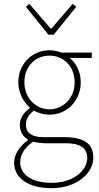

<svg xmlns="http://www.w3.org/2000/svg" viewBox="-20 -754 520 1008"><path d="M234 -572H262L380 -718L362 -734L250 -604H246L134 -734L116 -718L234 -572ZM250 234C384 234 470 154 470 74C470 0 422 -34 316 -34H210C136 -34 116 -64 116 -100C116 -134 136 -156 158 -174C180 -160 212 -152 240 -152C332 -152 404 -226 404 -322C404 -376 380 -422 346 -450H462V-478H302C288 -484 266 -490 240 -490C148 -490 76 -418 76 -322C76 -264 106 -216 136 -190V-186C116 -172 84 -142 84 -98C84 -62 102 -36 126 -22V-18C82 14 54 58 54 100C54 180 128 234 250 234ZM240 -180C170 -180 108 -238 108 -322C108 -408 168 -462 240 -462C312 -462 372 -407 372 -322C372 -238 310 -180 240 -180ZM252 206C146 206 86 162 86 98C86 62 106 22 154 -10C180 -4 206 -2 212 -2H322C398 -2 438 20 438 76C438 140 366 206 252 206Z"/></svg>

Font: Assistant ExtraLight
Style: Regular
Weight: 275
Designer: Hebrew By Ben Nathan, Latin by Paul Hunt
Version: Version 2.001;PS 002.001;hotconv 1.0.88;makeotf.lib2.5.64775